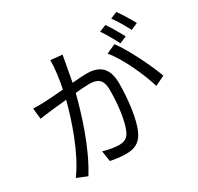

<svg xmlns="http://www.w3.org/2000/svg" viewBox="-181 -1064 1361 1318"><g transform="rotate(-30 500.0 -405.5)"><path d="M768 -661 695 -628C766 -546 844 -372 874 -269L951 -306C918 -399 830 -580 768 -661ZM780 -806 726 -784C753 -746 787 -685 807 -645L862 -669C841 -709 805 -771 780 -806ZM890 -846 837 -824C865 -786 898 -729 920 -686L974 -710C955 -747 916 -810 890 -846ZM64 -557 73 -471C98 -475 140 -480 163 -483L290 -496C256 -362 181 -134 79 2L160 35C266 -134 334 -361 371 -504C414 -508 454 -511 478 -511C542 -511 584 -494 584 -403C584 -295 569 -164 537 -97C517 -53 486 -45 449 -45C421 -45 369 -53 327 -66L340 18C372 25 419 32 458 32C522 32 572 16 604 -51C645 -134 662 -293 662 -412C662 -548 589 -582 499 -582C475 -582 434 -579 387 -575L413 -717C416 -737 420 -758 424 -777L332 -786C332 -718 321 -640 306 -568C245 -563 187 -558 154 -557C122 -556 96 -556 64 -557Z"/></g></svg>

Font: Noto Sans Mono CJK HK
Style: Regular
Weight: 400
Designer: Ryoko NISHIZUKA 西塚涼子 (kana, bopomofo & ideographs); Paul D. Hunt (Latin, Greek & Cyrillic); Sandoll Communications 산돌커뮤니
Foundry: Adobe
Version: Version 2.004;hotconv 1.0.118;makeotfexe 2.5.65603